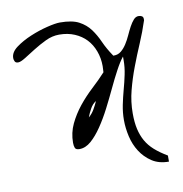

<svg xmlns="http://www.w3.org/2000/svg" viewBox="-66 -600 635 666"><g transform="rotate(-10 251.0 -266.5)"><path d="M347.7 -165Q347.7 -191.4 353 -217.8Q358.4 -244.1 365.2 -269Q372.1 -293.9 377.4 -319.3Q382.8 -344.7 382.8 -370.1V-382.8Q370.1 -367.2 355.5 -339.8Q340.8 -312.5 325.7 -280.3Q310.5 -248 293.5 -214.8Q276.4 -181.6 257.8 -154.3Q239.3 -127 219.7 -109.9Q200.2 -92.8 178.7 -92.8Q166 -92.8 163.1 -100.1Q160.2 -107.4 160.2 -118.2Q160.2 -153.3 174.8 -184.1Q189.5 -214.8 211.4 -242.2Q233.4 -269.5 259.3 -293.5Q285.2 -317.4 306.6 -340.8Q306.6 -343.8 307.1 -351.1Q307.6 -358.4 307.6 -362.3Q307.6 -390.6 298.3 -415.5Q289.1 -440.4 272.5 -458Q255.9 -475.6 231.9 -485.8Q208 -496.1 177.7 -496.1Q153.3 -496.1 129.9 -484.9Q106.4 -473.6 85.4 -460.4Q64.5 -447.3 47.4 -436.5Q30.3 -425.8 21.5 -425.8Q12.7 -425.8 9.8 -431.6Q6.8 -437.5 6.8 -443.4Q6.8 -463.9 29.3 -480.5Q51.8 -497.1 82 -509.8Q112.3 -522.5 142.1 -529.8Q171.9 -537.1 187.5 -537.1Q230.5 -537.1 254.4 -524.4Q278.3 -511.7 293.5 -491.2Q308.6 -470.7 319.8 -445.3Q331.1 -419.9 349.6 -392.6Q349.6 -391.6 350.6 -391.6H352.5Q367.2 -391.6 377.9 -400.4Q388.7 -409.2 397.5 -422.9Q406.2 -436.5 413.1 -451.7Q419.9 -466.8 427.2 -480.5Q434.6 -494.1 442.4 -502.9Q450.2 -511.7 460 -511.7Q466.8 -511.7 471.7 -508.8Q476.6 -505.9 476.6 -499V-494.1Q463.9 -455.1 447.8 -417.5Q431.6 -379.9 417 -341.3Q402.3 -302.7 392.1 -263.2Q381.8 -223.6 381.8 -182.6Q381.8 -150.4 387.2 -127Q392.6 -103.5 403.3 -84.5Q414.1 -65.4 432.1 -49.3Q450.2 -33.2 476.6 -17.6V3.9Q441.4 3.9 417 -12.2Q392.6 -28.3 377 -52.7Q361.3 -77.1 354.5 -106.9Q347.7 -136.7 347.7 -165ZM263.7 -247.1Q251 -239.3 242.7 -224.1Q234.4 -209 229.5 -195.3Q241.2 -205.1 249.5 -219.2Q257.8 -233.4 263.7 -247.1Z"/></g></svg>

Font: Zeyada
Style: Regular
Weight: 400
Version: Version 1.002 2010